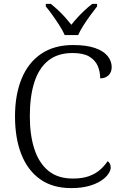

<svg xmlns="http://www.w3.org/2000/svg" viewBox="-20 -955 627 985"><path d="M345 10Q250 10 186 -35.5Q122 -81 89.5 -163.5Q57 -246 57 -358Q57 -469 91 -551.5Q125 -634 191.5 -679Q258 -724 355 -724Q424 -724 468 -708.5Q512 -693 532.5 -667Q553 -641 553 -611Q553 -584 536.5 -568.5Q520 -553 494 -553Q494 -588 481 -617.5Q468 -647 437.5 -665Q407 -683 352 -683Q276 -683 227.5 -644Q179 -605 156 -532.5Q133 -460 133 -358Q133 -262 156.5 -190Q180 -118 228.5 -78.5Q277 -39 354 -39Q403 -39 437 -51.5Q471 -64 494 -84.5Q517 -105 532 -128Q539 -124 543.5 -115.5Q548 -107 548 -95Q548 -81 536 -63Q524 -45 499.5 -28.5Q475 -12 436.5 -1Q398 10 345 10ZM312 -775Q302 -798 285 -824.5Q268 -851 249.5 -877Q231 -903 215 -922V-935H241Q262 -918 280.5 -900.5Q299 -883 315 -865Q331 -847 346 -828Q361 -847 377.5 -865Q394 -883 412.5 -900.5Q431 -918 453 -935H478V-922Q463 -903 444 -877Q425 -851 408 -824.5Q391 -798 381 -775Z"/></svg>

Font: Noto Rashi Hebrew Light
Style: Regular
Weight: 300
Version: Version 1.006